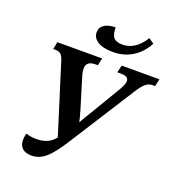

<svg xmlns="http://www.w3.org/2000/svg" viewBox="-164 -1064 1101 1204"><g transform="rotate(20 386.5 -462.5)"><path d="M441 -775C558 -775 628 -847 661 -911L625 -935C602 -894 552 -839 481 -839C423 -839 404 -864 404 -926C340 -926 302 -901 302 -857C302 -814 340 -775 441 -775ZM181 10C250 10 298 -32 378 -158L653 -590C692 -651 715 -665 747 -665H762L773 -714H521L510 -665H534C570 -665 585 -654 585 -632C585 -618 577 -599 564 -576L440 -368C423 -341 409 -318 393 -289C387 -317 380 -340 372 -368L309 -575C304 -592 303 -603 303 -614C303 -648 322 -665 364 -665H380L391 -714H92L82 -665H94C130 -665 143 -651 155 -612L299 -153L287 -140C262 -112 221 -98 175 -98C152 -98 129 -101 106 -109C101 -93 99 -78 99 -65C99 -16 129 10 181 10Z"/></g></svg>

Font: Noto Serif SemiBold
Style: Italic
Weight: 600
Italic angle: -12°
Designer: Monotype Design Team
Foundry: Monotype Imaging Inc.
Version: Version 2.014